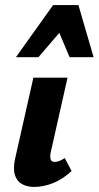

<svg xmlns="http://www.w3.org/2000/svg" viewBox="-20 -731 390 759"><path d="M115 8Q88 8 67.5 -3Q47 -14 39 -39Q31 -64 40 -105L112 -424H247L181 -131Q177 -113 180 -102Q183 -91 196 -91Q204 -91 213 -94Q222 -97 236 -106L263 -55Q229 -23 190.5 -7.5Q152 8 115 8ZM43 -505 190 -711H290L247 -639L132 -505ZM255 -505 199 -638 190 -711H290L350 -505Z"/></svg>

Font: Ysabeau Office ExtraBold
Style: Italic
Weight: 800
Italic angle: -12°
Designer: Christian Thalmann (Catharsis Fonts)
Version: Version 2.001;gftools[0.9.30]; featfreeze: tnum,lnum,ss02